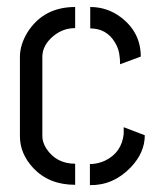

<svg xmlns="http://www.w3.org/2000/svg" viewBox="-20 -539 469 560"><path d="M38.1 -141.6Q38.1 -90.8 77.1 -48.8Q123 0 199.2 0V-61.5Q144.5 -61.5 115.2 -105.5Q103.5 -124 103.5 -141.6V-373Q103.5 -408.2 137.7 -435.5Q165 -457 199.2 -457V-518.6Q107.4 -518.6 60.5 -445.3Q39.1 -410.2 38.1 -376ZM243.2 -456.1Q291 -456.1 315.4 -415Q327.1 -396.5 329.1 -372.1Q330.1 -367.2 330.1 -351.6L390.6 -374Q390.6 -444.3 333 -488.3Q293 -518.6 243.2 -518.6ZM242.2 1Q310.5 2 361.3 -50.8Q402.3 -93.8 402.3 -144.5L340.8 -168V-148.4Q335 -93.8 286.1 -70.3Q264.6 -60.5 242.2 -60.5Z"/></svg>

Font: Post No Bills Colombo
Style: Medium
Weight: 600
Designer: Kosala Senevirathne, Siva Puranthara, Lasantha Premarathna, Tharique Azeez
Foundry: Mooniak
Version: Version 1.220 ; ttfautohint (v1.5)